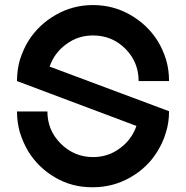

<svg xmlns="http://www.w3.org/2000/svg" viewBox="-20 -748 753 777"><path d="M356.4 -727.5C300.8 -727.5 251 -713.9 205.1 -687.5C159.2 -661.1 122.1 -626 94.7 -582C80.1 -558.6 69.3 -533.2 60.5 -505.9C52.7 -478.5 48.8 -450.2 48.8 -419.9C263.7 -338.9 424.8 -278.3 532.2 -238.3C519.5 -202.1 498 -171.9 465.8 -148.4C433.6 -124 397.5 -112.3 356.4 -112.3C305.7 -112.3 261.7 -130.9 225.6 -167C189.5 -203.1 171.9 -246.1 171.9 -296.9C117.2 -296.9 76.2 -296.9 48.8 -296.9C48.8 -267.6 52.7 -239.3 60.5 -211.9C69.3 -184.6 80.1 -159.2 94.7 -134.8C122.1 -90.8 158.2 -55.7 204.1 -29.3C249 -2.9 298.8 9.8 352.5 9.8C353.5 9.8 355.5 9.8 356.4 9.8C411.1 9.8 461.9 -3.9 507.8 -30.3C553.7 -56.6 590.8 -91.8 617.2 -135.7C631.8 -159.2 643.6 -184.6 651.4 -211.9C660.2 -239.3 664.1 -267.6 664.1 -297.9C449.2 -377.9 288.1 -438.5 180.7 -478.5C193.4 -514.6 214.8 -544.9 247.1 -568.4C279.3 -592.8 315.4 -604.5 356.4 -604.5C407.2 -604.5 451.2 -586.9 487.3 -550.8C523.4 -514.6 541 -470.7 541 -419.9C595.7 -419.9 636.7 -419.9 664.1 -419.9C664.1 -450.2 660.2 -478.5 652.3 -505.9C643.6 -533.2 632.8 -558.6 618.2 -582C590.8 -626 553.7 -661.1 507.8 -687.5C461.9 -713.9 412.1 -727.5 356.4 -727.5Z"/></svg>

Font: DropForged
Style: Regular
Weight: 400
Designer: Antoine
Version: Version 1.0